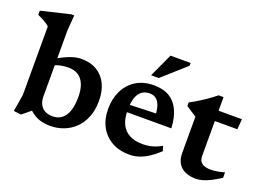

<svg xmlns="http://www.w3.org/2000/svg" viewBox="-117 -984 1724 1259"><g transform="rotate(20 745.5 -354.5)"><path d="M146.5 -60H188.5L106 7.5L54 1.5L73.5 -117V-595Q66.5 -602.5 54.2 -610.8Q42 -619 25.2 -628Q8.5 -637 -11 -645.5V-674.5L190 -722.5H212L203.5 -616.5V-156Q203.5 -123.5 215 -100.2Q226.5 -77 249 -64.5Q271.5 -52 304 -52Q340 -52 366 -71.2Q392 -90.5 406 -129.5Q420 -168.5 420 -229Q420 -282 405.2 -317.5Q390.5 -353 362.2 -370.8Q334 -388.5 294.5 -388.5Q273 -388.5 251.2 -385Q229.5 -381.5 209.5 -374.5Q189.5 -367.5 171 -356.5L160 -396Q193.5 -416 221 -430.2Q248.5 -444.5 271.5 -453.5Q294.5 -462.5 314.8 -466.8Q335 -471 353 -471Q419 -471 464.2 -443.5Q509.5 -416 532.8 -366.5Q556 -317 556 -251Q556 -187 536.5 -138Q517 -89 483 -55.5Q449 -22 404.2 -4.8Q359.5 12.5 309 12.5Q277 12.5 249.2 5.5Q221.5 -1.5 196 -17.2Q170.5 -33 146.5 -60Z M861 -471Q926 -471 969.2 -445.2Q1012.5 -419.5 1036 -369Q1059.5 -318.5 1063.5 -244.5H723.5V-295L985.5 -303.5L937.5 -279.5Q935.5 -325.5 925.8 -354.5Q916 -383.5 897.8 -397.5Q879.5 -411.5 852 -411.5Q822 -411.5 799.8 -396.2Q777.5 -381 765.2 -347.5Q753 -314 753 -258Q753 -199 772.5 -160Q792 -121 829.2 -101.8Q866.5 -82.5 920 -82.5Q944.5 -82.5 966.8 -86.5Q989 -90.5 1010 -98.5Q1031 -106.5 1051.5 -118.5L1062 -84.5Q1029.5 -54 997 -32.2Q964.5 -10.5 931 0.8Q897.5 12 862.5 12Q791.5 12 739.5 -17.2Q687.5 -46.5 658.8 -99.2Q630 -152 630 -222.5Q630 -293.5 657.2 -349.8Q684.5 -406 736.2 -438.5Q788 -471 861 -471ZM819.5 -526 895 -690.5H1035.5V-671L872.5 -526Z M1315 -144Q1315 -110 1335.8 -94Q1356.5 -78 1399 -78Q1419 -78 1442.5 -82Q1466 -86 1493 -93.5V-55.5Q1454 -30.5 1424 -15.8Q1394 -1 1370.2 5.2Q1346.5 11.5 1325 11.5Q1283.5 11.5 1252 -2.5Q1220.5 -16.5 1203 -45Q1185.5 -73.5 1185.5 -117V-370L1112 -418V-443Q1127.5 -451 1144.5 -460.8Q1161.5 -470.5 1179.2 -481.8Q1197 -493 1214.8 -505Q1232.5 -517 1249 -529.5Q1265.5 -542 1280.5 -554H1315V-445.5ZM1262.5 -387 1263.5 -459H1478L1472 -387Z"/></g></svg>

Font: Newsreader SemiBold
Style: Regular
Weight: 600
Designer: Hugues Gentile
Foundry: Production Type
Version: Version 1.003